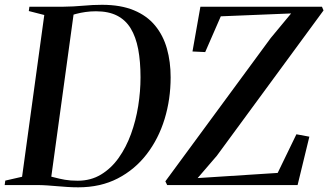

<svg xmlns="http://www.w3.org/2000/svg" viewBox="-36 -771 1368 800"><path d="M86.5 -743H227Q270 -743.5 310.5 -747.2Q351 -751 389 -751Q467 -751 521.8 -728.2Q576.5 -705.5 610.2 -664.5Q644 -623.5 659.5 -568.5Q675 -513.5 675 -449Q675 -357.5 649.8 -275Q624.5 -192.5 575.2 -128.5Q526 -64.5 454.5 -27.5Q383 9.5 290 9.5Q266 9.5 244.5 8Q223 6.5 202.2 4.8Q181.5 3 160 1.5Q138.5 0 113.5 0H-16.5L-14 -18.5L56 -34.5L148.5 -708.5L84 -725ZM175 -15 147 -42Q171 -37 191.5 -31.5Q212 -26 234.5 -22Q257 -18 288 -18Q342.5 -18 385 -43.8Q427.5 -69.5 458.5 -113.2Q489.5 -157 509.8 -212.5Q530 -268 539.8 -329Q549.5 -390 549.5 -448.5Q549.5 -515 539.8 -566.2Q530 -617.5 508.5 -652.8Q487 -688 451.5 -706Q416 -724 364 -724Q341 -724 320.2 -721Q299.5 -718 282.5 -713.5Q265.5 -709 254 -705.5L273 -728.5ZM660.5 0 653 -15.5 1092 -612.5 1177 -715 884 -703 819 -554 766 -556.5 799 -743H1305.5L1312 -727.5L867.5 -122L787.5 -29L1121 -50.5L1199 -211.5L1253 -201.5L1204 0Z"/></svg>

Font: Merriweather 144pt Medium
Style: Italic
Weight: 500
Italic angle: -7.8°
Version: Version 2.101